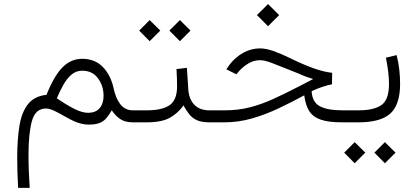

<svg xmlns="http://www.w3.org/2000/svg" viewBox="-20 -597 2035 937"><path d="M380.9 -310.1Q442.9 -310.1 481.9 -270Q521 -230 535.2 -163.1Q545.4 -115.7 568.1 -87.2Q590.8 -58.6 627.9 -58.6H642.6V0H627.9Q590.8 0 567.4 -15.6Q543.9 -31.2 525.4 -58.6Q511.7 -35.2 498.5 -19.8Q485.4 -4.4 465.3 3.4Q445.3 11.2 411.6 11.2Q381.3 11.2 343.8 -4.4Q324.7 -12.7 298.8 -27.6Q272.9 -42.5 247.8 -54.9Q222.7 -67.4 204.6 -67.4Q152.8 -67.4 136 -7.1Q119.1 53.2 119.1 158.7Q119.1 201.7 120.8 243.2Q122.6 284.7 125 319.8H68.4Q64 242.2 64 172.4Q64 83 75 16.4Q85.9 -50.3 116.9 -89.1Q147.9 -127.9 207 -134.3Q242.7 -224.6 283.7 -267.1Q324.7 -309.6 380.9 -310.1ZM411.1 -46.4Q447.3 -46.9 466.3 -69.3Q485.4 -91.8 485.4 -129.4Q485.4 -178.2 458 -215.1Q430.7 -252 380.9 -252Q350.1 -252 327.1 -231.4Q304.2 -210.9 287.4 -179.9Q270.5 -148.9 257.3 -117.2Q300.8 -87.4 340.3 -66.9Q379.9 -46.4 411.1 -46.4Z M1017.1 0H1002.4Q963.9 0 941.2 -10.3Q918.5 -20.5 903.8 -39.1Q889.2 -57.6 875.5 -82.5Q848.1 -43.9 808.3 -22Q768.6 0 695.8 0H623V-58.6H696.8Q771.5 -58.6 807.6 -83.7Q843.8 -108.9 844.2 -174.3Q844.2 -195.3 843.3 -217.5Q842.3 -239.7 841.3 -259.8L892.1 -266.1L898.9 -160.6Q902.3 -112.8 928.5 -85.7Q954.6 -58.6 1002.4 -58.6H1017.1ZM806.6 -447.8 857.9 -499 909.7 -447.8 857.9 -396ZM659.2 -447.8 710.4 -499 762.2 -447.8 710.4 -396Z M1233.9 -523.4 1288.1 -577.1 1342.3 -523.4 1288.1 -469.2ZM1600.1 -185.5Q1580.1 -182.1 1553.7 -173.3Q1527.3 -164.6 1501 -151.9Q1503.4 -98.6 1540.8 -78.6Q1578.1 -58.6 1650.4 -58.6H1676.8V0H1648.4Q1582.5 0 1544.4 -13.4Q1506.3 -26.9 1488.5 -55.9Q1470.7 -85 1464.8 -131.8Q1402.8 -98.1 1338.9 -67.9Q1274.9 -37.6 1209 -18.8Q1143.1 0 1075.7 0H997.6V-58.6H1077.1Q1142.6 -58.6 1198.7 -73Q1254.9 -87.4 1312.5 -113.5Q1370.1 -139.6 1439 -175.3L1508.3 -211.4Q1487.8 -217.8 1478 -221.2Q1468.3 -224.6 1459.7 -228.3Q1451.2 -231.9 1435.1 -238.8Q1418.9 -245.6 1385.3 -258.8Q1335.9 -278.8 1303.2 -291Q1270.5 -303.2 1249 -303.2Q1219.2 -303.2 1193.8 -288.3Q1168.5 -273.4 1148.9 -252.4L1133.3 -234.4L1084.5 -258.8L1102.1 -283.7Q1130.9 -319.8 1168.7 -340.3Q1206.5 -360.8 1249.5 -360.8Q1276.9 -360.8 1312.5 -348.6Q1348.1 -336.4 1391.1 -315.4Q1461.4 -281.2 1510.5 -263.7Q1559.6 -246.1 1601.1 -241.7Z M1915.5 -328.1Q1924.8 -293.5 1928.7 -256.8Q1932.6 -220.2 1932.6 -188.5Q1932.6 -85.9 1885 -43Q1837.4 0 1730 0H1657.2V-58.6H1730Q1804.2 -58.6 1841.3 -84.2Q1878.4 -109.9 1878.4 -187Q1878.4 -213.9 1874.3 -248.3Q1870.1 -282.7 1863.3 -315.4ZM1807.1 147.9 1858.4 96.7 1910.2 147.9 1858.4 199.7ZM1659.7 147.9 1710.9 96.7 1762.7 147.9 1710.9 199.7Z"/></svg>

Font: Vazir Thin FD-UI
Style: Thin-FD-UI
Weight: 100
Designer: Saber Rastikerdar
Foundry: Saber Rastikerdar
Version: Version 30.1.0